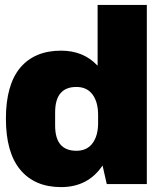

<svg xmlns="http://www.w3.org/2000/svg" viewBox="-20 -745 640 777"><path d="M574.2 0H412.1L395 -75.2Q336.4 12.2 227.1 12.2Q120.6 12.2 62 -58.1Q3.9 -127.9 3.9 -265.1Q3.9 -401.4 62 -471.2Q120.6 -540 227.1 -540Q318.4 -540 375 -479V-725.1H574.2ZM289.1 -393.1Q203.1 -393.1 203.1 -290V-236.8Q203.1 -134.8 289.1 -134.8Q332.5 -134.8 355 -166Q377 -196.3 377 -247.1V-279.8Q377 -331.5 355 -361.8Q332.5 -393.1 289.1 -393.1Z"/></svg>

Font: Archivo-RBTV
Style: Regular
Weight: 500
Designer: Hector Gatti
Foundry: Hector Gatti
Version: ""